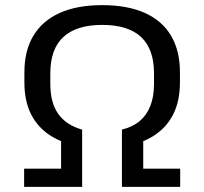

<svg xmlns="http://www.w3.org/2000/svg" viewBox="-20 -728 796 748"><path d="M300 -155Q229 -167 178.5 -198.5Q128 -230 101.5 -282Q75 -334 75 -407V-446Q75 -531 110.5 -589.5Q146 -648 213.5 -678Q281 -708 378 -708Q476 -708 543.5 -678Q611 -648 646 -589.5Q681 -531 681 -446V-407Q681 -334 654.5 -282Q628 -230 578 -198.5Q528 -167 455 -155V-223Q498 -234 525 -257Q552 -280 566 -316Q580 -352 580 -402V-442Q580 -537 529.5 -584Q479 -631 378 -631Q278 -631 227 -584Q176 -537 176 -442V-402Q176 -327 207.5 -283.5Q239 -240 300 -223ZM74 -71H218V-212H300V0H74ZM455 -212H538V-71H682V0H455Z"/></svg>

Font: Pathway Extreme 28pt Medium
Style: Regular
Weight: 500
Designer: Eduardo Rodriguez Tunni
Foundry: Eduardo Rodriguez Tunni
Version: Version 1.001;gftools[0.9.26]